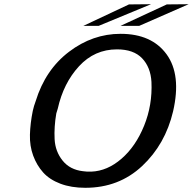

<svg xmlns="http://www.w3.org/2000/svg" viewBox="-20 -874 918 914"><path d="M554 -751 774 -853Q792 -853 826 -853.5Q860 -854 878 -854L643 -751ZM377 -751 594 -853Q612 -853 647 -853.5Q682 -854 699 -854L450 -751ZM136 -346Q141 -369 150 -393Q196 -542 308.5 -627.5Q421 -713 554 -713Q702 -713 773 -615.5Q844 -518 804 -344Q767 -187 656.5 -83.5Q546 20 386 20Q319 20 267.5 0.5Q216 -19 185.5 -53Q155 -87 138 -133Q121 -179 122.5 -233Q124 -287 136 -346ZM255 -357 248 -334Q237 -270 240 -211.5Q243 -153 278 -109.5Q313 -66 375 -59Q395 -56 415 -57Q491 -60 558.5 -118.5Q626 -177 666 -275.5Q706 -374 701 -484Q697 -554 656.5 -596.5Q616 -639 537 -639Q430 -639 356 -558.5Q282 -478 255 -357Z"/></svg>

Font: Coval
Style: Medium Italic
Weight: 500
Foundry: Context Ltd
Version: Version 001.000